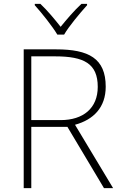

<svg xmlns="http://www.w3.org/2000/svg" viewBox="-20 -968 626 988"><path d="M275 -790H310C334 -832 391 -900 428 -941V-948H399C362 -914 322 -867 292 -830C263 -867 224 -914 188 -948H159V-941C196 -900 250 -832 275 -790ZM269 -714H102V0H141V-315H327L515 0H562L366 -326C461 -352 524 -415 524 -522C524 -668 436 -714 269 -714ZM264 -678C412 -678 483 -641 483 -521C483 -411 408 -350 292 -350H141V-678Z"/></svg>

Font: Noto Sans Georgian ExtraLight
Style: Regular
Weight: 200
Designer: Monotype Design Team, Akaki Razmadze
Foundry: Google LLC
Version: Version 2.005